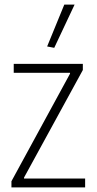

<svg xmlns="http://www.w3.org/2000/svg" viewBox="-20 -819 422 839"><path d="M186 -616 261 -799H306L217 -610ZM30 -27 286 -497V-501H40V-540H342V-513L85 -43V-39H352V0H30Z"/></svg>

Font: Encode Sans Compressed
Style: ExtraLight
Weight: 200
Designer: Pablo Impallari, Andres Torresi
Foundry: Pablo Impallari, Andres Torresi
Version: Version 1.000; ttfautohint (v1.00) -l 8 -r 50 -G 200 -x 14 -